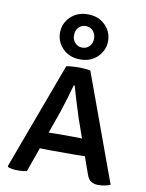

<svg xmlns="http://www.w3.org/2000/svg" viewBox="-91 -882 725 952"><g transform="rotate(10 272.0 -406.0)"><path d="M206.5 -121Q200.5 -121 182.8 -121.5Q165 -122 154 -122L110.5 0.5Q92 5 65.5 5Q35 5 16.5 -2.5L13 -7.5L212.5 -545.5Q225.5 -548 243.5 -549.2Q261.5 -550.5 275 -550.5Q287 -550.5 303.5 -549.2Q320 -548 333.5 -545.5L531 -5Q519 1 502 4Q485 7 471 7Q449.5 7 434.5 -1.8Q419.5 -10.5 409.5 -41L381 -122Q371 -122 354 -121.5Q337 -121 331 -121ZM224 -320.5 183.5 -206Q194 -206.5 208.2 -206.8Q222.5 -207 228 -207H312Q317.5 -207 329.8 -206.8Q342 -206.5 351.5 -206L318 -301.5Q307 -334 293.5 -379.2Q280 -424.5 270 -458.5H265.5Q256.5 -426 244.8 -386.5Q233 -347 224 -320.5ZM153 -704Q153 -751 186.8 -784.2Q220.5 -817.5 274 -817.5Q327.5 -817.5 361.2 -784.2Q395 -751 395 -704Q395 -657.5 361.2 -624Q327.5 -590.5 274 -590.5Q220.5 -590.5 186.8 -624Q153 -657.5 153 -704ZM223.5 -704Q223.5 -681 237.8 -665.5Q252 -650 274 -650Q296 -650 310.2 -665.5Q324.5 -681 324.5 -704Q324.5 -727.5 310.2 -743Q296 -758.5 274 -758.5Q252 -758.5 237.8 -743Q223.5 -727.5 223.5 -704Z"/></g></svg>

Font: Signika SC
Style: Regular
Weight: 400
Designer: Anna Giedryś
Foundry: Anna Giedryś
Version: Version 2.000; ttfautohint (v1.8.3) -l 8 -r 50 -G 200 -x 9 -